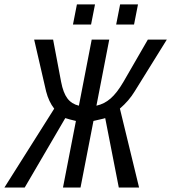

<svg xmlns="http://www.w3.org/2000/svg" viewBox="-71 -835 763 855"><path d="M209.5 0 267.1 -296.4Q239.3 -302.7 219.7 -309.1L39.1 0H-51.3L170.4 -351.1Q146 -382.3 134.3 -428.2L81.1 -658.7H165.5L201.2 -470.2Q210.4 -421.9 229 -397Q247.6 -372.1 280.3 -364.3L337.4 -658.7H415.5L358.4 -364.3Q393.6 -372.1 421.6 -396.5Q449.7 -420.9 478.5 -470.2L587.4 -658.7H671.9L528.8 -428.2Q503.4 -386.2 462.9 -351.6L548.3 0H458L397.5 -309.1L389.2 -306.6L345.2 -296.4L287.6 0ZM446.3 -725.6 463.9 -815.4H543.5L525.9 -725.6ZM253.9 -725.6 271.5 -815.4H352.1L334.5 -725.6Z"/></svg>

Font: Liberation Mono
Style: Italic
Weight: 400
Italic angle: -12°
Monospace: yes
Designer: Steve Matteson
Foundry: Ascender Corporation
Version: Version 2.1.5